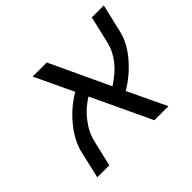

<svg xmlns="http://www.w3.org/2000/svg" viewBox="-136 -792 985 985"><g transform="rotate(-45 356.5 -300.0)"><path d="M677 -447Q662 -379 606 -314Q551 -250 482 -210L582 0H480L327 -325Q313 -317 284 -294Q257 -272 228 -232Q197 -189 186 -141L153 0H66L99 -144Q115 -215 171 -283Q224 -348 296 -390L197 -600H299L451 -275Q567 -349 591 -450L626 -600H713Z"/></g></svg>

Font: Miedinger
Style: Italic
Weight: 400
Italic angle: -13°
Version: Version 001.000